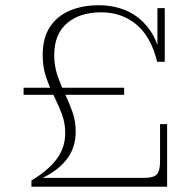

<svg xmlns="http://www.w3.org/2000/svg" viewBox="-20 -713 734 733"><path d="M100 0V-17L143 -34H618V0ZM100 -24Q165 -63 197 -106.5Q229 -150 229 -205L269 -211Q269 -150 236 -106.5Q203 -63 143 -34L100 0ZM229 -205Q229 -244 216 -278Q203 -312 186 -346.5Q169 -381 156 -418.5Q143 -456 143 -503Q143 -568 170.5 -610Q198 -652 246.5 -672.5Q295 -693 357 -693Q417 -693 466.5 -670.5Q516 -648 550.5 -600.5Q585 -553 597 -477H580Q556 -574 500 -620Q444 -666 367 -666Q284 -666 235.5 -624Q187 -582 187 -503Q187 -461 199.5 -424.5Q212 -388 228 -354.5Q244 -321 256.5 -286Q269 -251 269 -211ZM597 -477 581 -514V-682H609V-477ZM70 -351V-378H454V-351ZM531 -34Q566 -34 578.5 -47Q591 -60 591 -97V-239H618V-34Z"/></svg>

Font: Montagu Slab 144pt ExtraLight
Style: Regular
Weight: 250
Version: Version 1.000